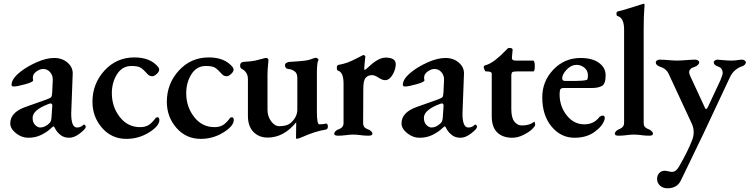

<svg xmlns="http://www.w3.org/2000/svg" viewBox="-20 -725 4021 1030"><path d="M155 -93Q155 -68 168.5 -54.5Q182 -41 196 -41Q222 -41 247 -66Q256 -75 257 -104L260 -150Q263 -170 252 -170Q246 -170 240 -167Q155 -135 155 -93ZM393 -41Q413 -41 426 -54Q430 -59 435 -55Q440 -51 440 -44Q440 -34 409.5 -10Q379 14 351 14Q323 14 304.5 -1Q286 -16 278 -31.5Q270 -47 268 -47Q264 -47 248 -32Q232 -17 201.5 -1.5Q171 14 131 14Q96 14 65.5 -10.5Q35 -35 35 -63Q35 -122 116 -151L229 -191Q251 -199 255 -204.5Q259 -210 260 -230L263 -293Q265 -318 250 -336.5Q235 -355 212 -355Q197 -355 181.5 -345.5Q166 -336 160 -325Q156 -318 156 -307Q156 -304 157 -300Q158 -296 158 -294Q158 -285 115 -273Q72 -261 54 -261Q42 -261 42 -270Q42 -303 91 -341Q125 -368 176.5 -391Q228 -414 271 -414Q314 -414 343 -388.5Q372 -363 370 -327L362 -116Q362 -41 393 -41Z M798 -316Q783 -316 774 -325Q748 -354 733.5 -362.5Q719 -371 685 -371Q636 -371 608 -327Q580 -283 580 -225Q580 -152 622.5 -97.5Q665 -43 731 -43Q759 -43 777 -54Q795 -65 815 -92Q819 -96 824 -96Q835 -96 835 -81Q835 -49 779.5 -14.5Q724 20 658 20Q579 20 527.5 -39Q476 -98 476 -179Q476 -276 540.5 -346.5Q605 -417 701 -417Q787 -417 829 -365Q834 -358 834 -352Q834 -340 820.5 -328Q807 -316 798 -316Z M1197 -316Q1182 -316 1173 -325Q1147 -354 1132.5 -362.5Q1118 -371 1084 -371Q1035 -371 1007 -327Q979 -283 979 -225Q979 -152 1021.5 -97.5Q1064 -43 1130 -43Q1158 -43 1176 -54Q1194 -65 1214 -92Q1218 -96 1223 -96Q1234 -96 1234 -81Q1234 -49 1178.5 -14.5Q1123 20 1057 20Q978 20 926.5 -39Q875 -98 875 -179Q875 -276 939.5 -346.5Q1004 -417 1100 -417Q1186 -417 1228 -365Q1233 -358 1233 -352Q1233 -340 1219.5 -328Q1206 -316 1197 -316Z M1671 -415H1673Q1681 -415 1686 -409.5Q1691 -404 1686 -398Q1680 -384 1680 -329V-125Q1680 -58 1693 -58Q1714 -58 1728 -62Q1732 -63 1735.5 -59Q1739 -55 1739 -46Q1739 -37 1734 -33Q1729 -29 1724 -29Q1671 -21 1597 12Q1583 19 1571 19Q1568 19 1567.5 18.5Q1567 18 1568 16Q1568 15 1568 14Q1568 7 1568.5 -22Q1569 -51 1569 -62V-69Q1502 13 1416 13Q1369 13 1339.5 -17.5Q1310 -48 1310 -103V-300Q1310 -338 1278 -355Q1268 -360 1268 -373Q1268 -390 1285 -393Q1307 -394 1324 -396Q1341 -398 1349.5 -400Q1358 -402 1375 -406.5Q1392 -411 1403 -414Q1412 -415 1416.5 -411Q1421 -407 1420 -400Q1415 -350 1415 -326V-136Q1415 -101 1434.5 -74.5Q1454 -48 1478 -48Q1521 -48 1541 -67Q1575 -98 1575 -137V-308Q1575 -333 1559 -343.5Q1543 -354 1526 -355Q1523 -355 1519.5 -356.5Q1516 -358 1512.5 -362.5Q1509 -367 1509 -375Q1509 -384 1518 -388.5Q1527 -393 1533 -393Q1565 -395 1584.5 -396.5Q1604 -398 1618 -400Q1632 -402 1636.5 -403.5Q1641 -405 1653 -409Q1665 -413 1671 -415Z M1929 -250 1928 -65Q1928 -61 1928.5 -57.5Q1929 -54 1930.5 -51Q1932 -48 1933 -45.5Q1934 -43 1936.5 -41Q1939 -39 1940.5 -38Q1942 -37 1945 -35.5Q1948 -34 1949.5 -33Q1951 -32 1955 -30.5Q1959 -29 1960 -29Q1978 -18 1978 -8Q1978 3 1957 3Q1936 3 1914 0Q1892 -3 1875 -3Q1858 -3 1836 0Q1814 3 1793 3Q1773 3 1773 -8Q1773 -18 1790 -29Q1791 -29 1794.5 -30.5Q1798 -32 1799 -32.5Q1800 -33 1803.5 -34.5Q1807 -36 1808 -37Q1809 -38 1812 -40Q1815 -42 1816 -43.5Q1817 -45 1818.5 -47.5Q1820 -50 1821 -52.5Q1822 -55 1822.5 -58.5Q1823 -62 1823 -66V-276Q1823 -338 1793 -346Q1787 -348 1787 -362Q1787 -375 1796 -377Q1824 -382 1845.5 -390Q1867 -398 1891.5 -411Q1916 -424 1927 -429Q1928 -429 1928.5 -429.5Q1929 -430 1930 -430Q1935 -430 1940 -423Q1940 -420 1939 -412.5Q1938 -405 1936.5 -390Q1935 -375 1934 -360Q1934 -350 1936 -350Q1940 -350 1954 -363Q2009 -416 2048 -416Q2103 -416 2103 -381Q2103 -353 2086 -324Q2069 -295 2046 -295Q2031 -295 2010.5 -308.5Q1990 -322 1976 -322Q1954 -322 1941.5 -307.5Q1929 -293 1929 -250Z M2254 -93Q2254 -68 2267.5 -54.5Q2281 -41 2295 -41Q2321 -41 2346 -66Q2355 -75 2356 -104L2359 -150Q2362 -170 2351 -170Q2345 -170 2339 -167Q2254 -135 2254 -93ZM2492 -41Q2512 -41 2525 -54Q2529 -59 2534 -55Q2539 -51 2539 -44Q2539 -34 2508.5 -10Q2478 14 2450 14Q2422 14 2403.5 -1Q2385 -16 2377 -31.5Q2369 -47 2367 -47Q2363 -47 2347 -32Q2331 -17 2300.5 -1.5Q2270 14 2230 14Q2195 14 2164.5 -10.5Q2134 -35 2134 -63Q2134 -122 2215 -151L2328 -191Q2350 -199 2354 -204.5Q2358 -210 2359 -230L2362 -293Q2364 -318 2349 -336.5Q2334 -355 2311 -355Q2296 -355 2280.5 -345.5Q2265 -336 2259 -325Q2255 -318 2255 -307Q2255 -304 2256 -300Q2257 -296 2257 -294Q2257 -285 2214 -273Q2171 -261 2153 -261Q2141 -261 2141 -270Q2141 -303 2190 -341Q2224 -368 2275.5 -391Q2327 -414 2370 -414Q2413 -414 2442 -388.5Q2471 -363 2469 -327L2461 -116Q2461 -41 2492 -41Z M2728 14Q2677 14 2647.5 -14.5Q2618 -43 2618 -102V-327Q2618 -336 2611.5 -339Q2605 -342 2585 -342Q2583 -342 2579 -351Q2575 -360 2575 -366Q2575 -371 2581 -374Q2609 -381 2638.5 -404.5Q2668 -428 2686.5 -448Q2705 -468 2709 -468Q2731 -468 2730 -458L2726 -414Q2726 -400 2746 -400H2839Q2849 -400 2849 -371Q2849 -342 2841 -342H2757Q2734 -342 2728.5 -338Q2723 -334 2723 -316V-140Q2723 -93 2739.5 -72.5Q2756 -52 2779 -52Q2820 -52 2843 -70Q2848 -75 2850 -64Q2851 -60 2851 -55Q2851 -48 2834.5 -32Q2818 -16 2787.5 -1Q2757 14 2728 14Z M3095 -414Q3157 -414 3193 -388Q3229 -362 3229 -321Q3229 -275 3209 -264Q3189 -253 3157 -253H3005Q2992 -253 2987 -247Q2982 -241 2982 -219Q2982 -155 3020 -106.5Q3058 -58 3115 -58Q3167 -58 3197 -99Q3207 -105 3214 -105Q3221 -105 3223.5 -98Q3226 -91 3223 -84Q3214 -50 3170.5 -18Q3127 14 3062 14Q2989 14 2939 -46Q2889 -106 2889 -203Q2889 -289 2948.5 -351.5Q3008 -414 3095 -414ZM3073 -377Q3044 -377 3020 -351.5Q2996 -326 2996 -305Q2996 -291 3010 -291H3072Q3107 -291 3127 -296Q3134 -297 3134 -321Q3134 -346 3115.5 -361.5Q3097 -377 3073 -377Z M3433 -67Q3433 -57 3435.5 -50.5Q3438 -44 3445 -39.5Q3452 -35 3454 -34Q3456 -33 3466 -29Q3483 -18 3483 -8Q3483 3 3463 3Q3443 3 3421 0Q3399 -3 3381 -3Q3363 -3 3341 0Q3319 3 3298 3Q3278 3 3278 -8Q3278 -18 3295 -29Q3320 -39 3325 -51Q3328 -58 3328 -67V-567Q3328 -629 3293 -639Q3287 -640 3287 -652Q3287 -662 3295 -664Q3324 -670 3429 -704H3430L3431 -705Q3438 -705 3438 -698Q3438 -695 3436.5 -679.5Q3435 -664 3434 -633Q3433 -602 3433 -563Z M3691 -62 3567 -329Q3554 -357 3521 -367Q3498 -375 3498 -390Q3498 -397 3505 -401Q3512 -405 3518 -405Q3538 -405 3566.5 -402.5Q3595 -400 3612 -400Q3629 -400 3660 -402.5Q3691 -405 3711 -405Q3717 -405 3724 -401Q3731 -397 3731 -391Q3731 -384 3724 -377Q3717 -370 3708 -367Q3677 -358 3677 -337Q3677 -333 3678.5 -328Q3680 -323 3683 -316.5Q3686 -310 3687 -308L3763 -144Q3769 -132 3779 -154L3845 -295Q3857 -326 3857 -331Q3857 -361 3832 -368Q3809 -376 3809 -391Q3809 -397 3816 -401Q3823 -405 3829 -405Q3834 -405 3858 -402.5Q3882 -400 3902 -400Q3921 -400 3937 -402.5Q3953 -405 3961 -405Q3967 -405 3974 -401Q3981 -397 3981 -391Q3981 -376 3958 -368Q3941 -363 3923.5 -348Q3906 -333 3896 -311L3750 0Q3748 3 3729 43Q3710 83 3681 143Q3652 203 3632 244Q3612 285 3560 285Q3537 285 3521 271Q3505 257 3505 234Q3505 216 3516.5 203.5Q3528 191 3545 191Q3553 191 3565 194Q3577 197 3585 197Q3607 197 3623 168Q3671 85 3694 24Q3710 -20 3691 -62Z"/></svg>

Font: EB Garamond 12
Style: Bold
Weight: 700
Version: Version 0.016